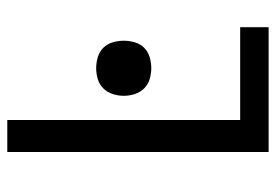

<svg xmlns="http://www.w3.org/2000/svg" viewBox="-138 -638 775 540"><g transform="rotate(-90 250.0 -367.5)"><path d="M93 0V-735H183V-80H444V0ZM329 -330Q313 -330 298 -334.5Q283 -339 272 -350Q261 -361 256 -376.5Q251 -392 251 -407Q251 -423 256 -438.5Q261 -454 272 -465Q283 -476 298 -480.5Q313 -485 329 -485Q344 -485 359.5 -480.5Q375 -476 386 -465Q397 -454 401.5 -438.5Q406 -423 406 -407Q406 -392 401.5 -376.5Q397 -361 386 -350Q375 -339 359.5 -334.5Q344 -330 329 -330Z"/></g></svg>

Font: Iosevka Curly Medium
Style: Regular
Weight: 500
Monospace: yes
Designer: Belleve Invis
Foundry: Belleve Invis
Version: Version 22.1.2; ttfautohint (v1.8.4)